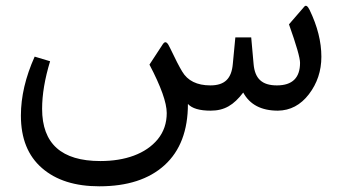

<svg xmlns="http://www.w3.org/2000/svg" viewBox="-20 -385 1187 668"><path d="M943.4 -87.9C891.1 -87.9 866.7 -111.8 862.3 -162.1L854 -254.9H798.8L790 -162.6C785.6 -111.8 762.2 -87.9 711.9 -87.9C665.5 -87.9 632.8 -104 613.8 -136.2C604 -152.3 589.8 -179.7 571.8 -217.8C563.5 -235.8 556.2 -245.1 546.9 -231.9L500 -160.2C540 -84 560.1 -27.8 560.1 8.3C560.1 43.5 549.8 73.7 528.8 99.6C486.8 150.4 415.5 175.3 329.1 175.3C193.8 175.3 126.5 114.7 126.5 -6.3C126.5 -55.7 135.7 -110.8 154.3 -171.9L100.6 -188C68.8 -117.2 52.7 -48.8 52.7 17.1C52.7 96.7 77.1 157.2 126 199.7C174.8 242.2 241.2 263.2 325.7 263.2C422.9 263.2 498.5 238.8 552.7 189.5C606.9 140.1 633.8 69.3 633.8 -23.4C647.9 -7.8 674.3 0 712.9 0C761.2 0 793 -19.5 826.2 -63C849.1 -21 889.2 0 946.8 0C989.7 -0.5 1025.9 -19.5 1054.7 -57.1C1083.5 -94.7 1098.1 -138.2 1098.1 -187.5C1098.1 -239.7 1084.5 -293.9 1057.1 -350.6C1050.3 -364.7 1043.9 -368.2 1038.6 -361.8L985.4 -300.3C1011.2 -228 1023.9 -183.6 1023.9 -166.5C1023.9 -114.3 997.1 -87.9 943.4 -87.9Z"/></svg>

Font: Sahel
Style: Regular
Weight: 400
Foundry: Saber Rastikerdar (saber.rastikerdar@gmail.com)
Version: Version 3.4.0